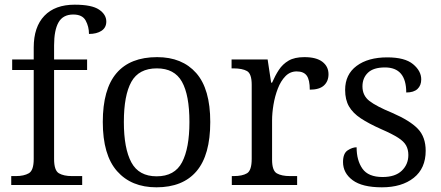

<svg xmlns="http://www.w3.org/2000/svg" viewBox="-20 -790 1884 820"><path d="M28 0V-38H48Q82 -38 103 -50Q124 -62 124 -111V-491H32V-536H124V-587Q124 -675 169.5 -722.5Q215 -770 299 -770Q372 -770 403 -749Q434 -728 434 -698Q434 -672 413.5 -658.5Q393 -645 360 -645Q360 -676 346 -702Q332 -728 293 -728Q249 -728 230 -694.5Q211 -661 211 -596V-536H352V-491H211V-111Q211 -62 231.5 -50Q252 -38 287 -38H331V0Z M648 10Q541 10 480 -59Q419 -128 419 -269Q419 -409 477.5 -477.5Q536 -546 651 -546Q758 -546 818 -478Q878 -410 878 -269Q878 -128 819.5 -59Q761 10 648 10ZM649 -37Q726 -37 757.5 -97Q789 -157 789 -269Q789 -384 757 -441Q725 -498 650 -498Q573 -498 541 -440.5Q509 -383 509 -269Q509 -156 541 -96.5Q573 -37 649 -37Z M970 0V-38H978Q1015 -38 1035 -50Q1055 -62 1055 -112V-428Q1055 -475 1035 -486.5Q1015 -498 976 -498H969V-536H1123L1138 -437H1142Q1155 -467 1171 -491.5Q1187 -516 1212.5 -531Q1238 -546 1280 -546Q1331 -546 1357 -526Q1383 -506 1383 -473Q1383 -443 1363.5 -425Q1344 -407 1303 -407Q1303 -449 1290 -467Q1277 -485 1247 -485Q1219 -485 1199 -464.5Q1179 -444 1166.5 -411.5Q1154 -379 1148 -343Q1142 -307 1142 -276V-108Q1142 -61 1162.5 -49.5Q1183 -38 1218 -38H1249V0Z M1611 10Q1527 10 1486 -20.5Q1445 -51 1445 -98Q1445 -135 1465 -148Q1485 -161 1503 -161Q1503 -105 1528 -69.5Q1553 -34 1614 -34Q1668 -34 1696 -61Q1724 -88 1724 -128Q1724 -151 1714.5 -168.5Q1705 -186 1680 -202Q1655 -218 1609 -238Q1555 -262 1521 -284.5Q1487 -307 1470.5 -335.5Q1454 -364 1454 -406Q1454 -472 1503 -508.5Q1552 -545 1634 -545Q1709 -545 1744 -516Q1779 -487 1779 -451Q1779 -425 1763 -410Q1747 -395 1715 -395Q1715 -502 1624 -502Q1575 -502 1551.5 -479.5Q1528 -457 1528 -421Q1528 -382 1557.5 -359Q1587 -336 1655 -308Q1731 -275 1764.5 -240Q1798 -205 1798 -146Q1798 -71 1747 -30.5Q1696 10 1611 10Z"/></svg>

Font: Noto Serif Hentaigana
Style: Regular
Weight: 400
Designer: Kazuhiro Yamada
Foundry: nipponia
Version: Version 1.000; ttfautohint (v1.8.4.7-5d5b)